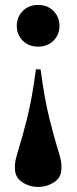

<svg xmlns="http://www.w3.org/2000/svg" viewBox="-20 -543 310 778"><path d="M134.5 -354Q96.5 -354 72.2 -378.2Q48 -402.5 48 -438.5Q48 -474 72.2 -498.5Q96.5 -523 134.5 -523Q172.5 -523 196.8 -498.5Q221 -474 221 -438.5Q221 -402.5 196.8 -378.2Q172.5 -354 134.5 -354ZM40.5 139V127.5Q40.5 108 55.2 61.5Q70 15 90 -64.2Q110 -143.5 125.5 -262H144.5Q160 -143.5 179.8 -64.2Q199.5 15 214.2 61.5Q229 108 229 127.5V139Q229 176 199.5 195.2Q170 214.5 134.5 214.5Q99.5 214.5 70 195.2Q40.5 176 40.5 139Z"/></svg>

Font: Newsreader 72pt SemiBold
Style: Regular
Weight: 600
Designer: Hugues Gentile
Foundry: Production Type
Version: Version 1.003; ttfautohint (v1.8.3)